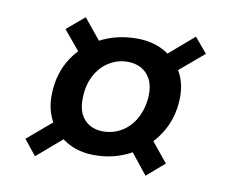

<svg xmlns="http://www.w3.org/2000/svg" viewBox="-56 -576 653 556"><g transform="rotate(10 271.0 -298.0)"><path d="M248 -120Q201 -120 166 -140.5Q131 -161 112.5 -196Q94 -231 96 -276Q98 -335 127 -379.5Q156 -424 204 -449Q252 -474 311 -474Q357 -474 391.5 -455Q426 -436 445.5 -401.5Q465 -367 463 -322Q461 -264 431.5 -218.5Q402 -173 354 -146.5Q306 -120 248 -120ZM79 -87 43 -132 144 -218 185 -178ZM404 -87 337 -171 389 -214 456 -132ZM260 -192Q290 -192 315.5 -207.5Q341 -223 356 -251.5Q371 -280 373 -316Q374 -346 363.5 -365.5Q353 -385 335.5 -394Q318 -403 297 -403Q267 -403 242 -387.5Q217 -372 202 -344Q187 -316 186 -278Q185 -248 195 -229Q205 -210 222 -201Q239 -192 260 -192ZM172 -381 102 -465 154 -509 225 -422ZM410 -376 377 -422 478 -509 515 -465Z"/></g></svg>

Font: DM Sans 17pt Medium
Style: Italic
Weight: 500
Italic angle: -10°
Version: Version 4.004;gftools[0.9.30]